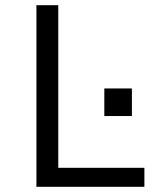

<svg xmlns="http://www.w3.org/2000/svg" viewBox="-20 -718 640 738"><path d="M120 0V-698H204V-73H535V0ZM487 -378V-272H381V-378Z"/></svg>

Font: iA Writer Quattro V
Style: Regular
Weight: 400
Designer: Mike Abbink, Paul van der Laan, Pieter van Rosmalen, Oliver Reichenstein
Foundry: Information Architects Inc.
Version: Version 2.000